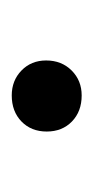

<svg xmlns="http://www.w3.org/2000/svg" viewBox="66 -474 162 335"><g transform="rotate(90 147.5 -307.0)"><path d="M147 -246Q121 -246 103.5 -263Q86 -280 86 -306Q86 -333 103.5 -350.5Q121 -368 147 -368Q175 -368 192.5 -351Q210 -334 210 -307Q210 -280 192.5 -263Q175 -246 147 -246Z"/></g></svg>

Font: Literata 36pt Light
Style: Regular
Weight: 300
Designer: Latin by Veronika Burian and Jose Scaglione. Greek by Irene Vlachou. Cyrillic by Vera Evstafieva.
Foundry: TypeTogether
Version: Version 3.002